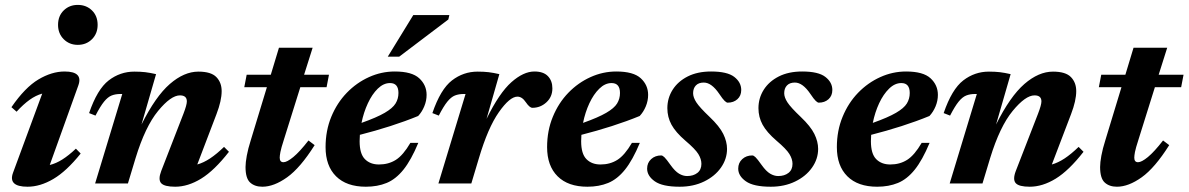

<svg xmlns="http://www.w3.org/2000/svg" viewBox="-20 -730 4730 764"><path d="M211 -631Q211 -666.5 233.5 -688.5Q256 -710.5 289.5 -710.5Q323.5 -710.5 346 -688.5Q368.5 -666.5 368.5 -631Q368.5 -596.5 346 -574Q323.5 -551.5 289.5 -551.5Q256 -551.5 233.5 -574Q211 -596.5 211 -631ZM32 -43 148 -357.5Q122.5 -350.5 97.8 -332.8Q73 -315 46 -285.5L25.5 -303.5Q79.5 -382 132.8 -413.8Q186 -445.5 237 -445.5Q312 -445.5 291.5 -389.5L178 -73.5Q203 -79.5 228.2 -95.5Q253.5 -111.5 282 -138.5L301 -119Q244.5 -48.5 192.2 -17.8Q140 13 89.5 13Q11 13 32 -43Z M360 -270 334.5 -280Q367 -375 412.5 -410Q458 -445 514.5 -445Q539 -445 558 -442.8Q577 -440.5 601 -435L543 -234.5Q599 -346.5 655.8 -395.8Q712.5 -445 769.5 -445Q820 -445 841 -423.2Q862 -401.5 862 -367.5Q862 -329.5 841.5 -276L765 -75.5Q790 -82.5 815.8 -99.5Q841.5 -116.5 871.5 -145.5L891 -126Q833 -51.5 780.5 -19.2Q728 13 677 13Q634 13 621.2 -1.2Q608.5 -15.5 621.5 -49.5L710 -277.5Q723.5 -312.5 723.5 -326.5Q723.5 -350.5 696 -350.5Q660 -350.5 609 -288.5Q558 -226.5 519.5 -101L489 0H358.5L466.5 -356H459Q439.5 -356 424.2 -350Q409 -344 394 -325.5Q379 -307 360 -270Z M1110 -175.5Q1098.5 -140 1095.8 -125.2Q1093 -110.5 1093 -102.5Q1093 -84.5 1108 -84.5Q1122 -84.5 1147.2 -105.2Q1172.5 -126 1207.5 -171L1232 -152.5Q1175 -62 1122.5 -24.5Q1070 13 1024 13Q993.5 13 975.2 -3.8Q957 -20.5 957 -65.5Q957 -83 962 -110.5Q967 -138 978 -172.5L1042 -383H952L961.5 -432.5H1057.5L1090 -540H1224L1190 -432.5H1289L1279.5 -383H1175Z M1644.5 -161.5Q1616 -93 1585.5 -55Q1555 -17 1518.5 -2Q1482 13 1436 13Q1359 13 1317.2 -28.5Q1275.5 -70 1275.5 -144.5Q1275.5 -210 1298.2 -265.2Q1321 -320.5 1360 -360.8Q1399 -401 1448.2 -423.2Q1497.5 -445.5 1551 -445.5Q1619 -445.5 1648.2 -418.5Q1677.5 -391.5 1677.5 -352.5Q1677.5 -329 1668.2 -306.8Q1659 -284.5 1644 -268.5Q1593 -247.5 1533 -228.2Q1473 -209 1412 -193.5Q1411 -180.5 1411 -168Q1411 -118 1432 -96.8Q1453 -75.5 1488 -75.5Q1526 -75.5 1555 -93.8Q1584 -112 1613 -161.5ZM1532 -399.5Q1506 -399.5 1483.2 -377.2Q1460.5 -355 1443.8 -319Q1427 -283 1418.5 -241Q1479 -262.5 1510.8 -281Q1542.5 -299.5 1554 -318.2Q1565.5 -337 1565.5 -360Q1565.5 -399.5 1532 -399.5ZM1523 -504.5 1624.5 -670H1768L1764 -652.5L1568.5 -504.5Z M1832.5 -356H1825Q1805.5 -356 1790.2 -350Q1775 -344 1760 -325.5Q1745 -307 1726 -270L1700.5 -280Q1733 -375 1778.5 -410Q1824 -445 1880.5 -445Q1905 -445 1924 -442.8Q1943 -440.5 1967 -435L1916 -257Q1967 -360.5 2015 -403Q2063 -445.5 2106.5 -445.5Q2142.5 -445.5 2160.2 -427Q2178 -408.5 2178 -378.5Q2178 -344.5 2154.2 -322.8Q2130.5 -301 2098.5 -301Q2087.5 -301 2072.5 -323Q2057.5 -345.5 2039 -345.5Q2008.5 -345.5 1965 -283.5Q1921.5 -221.5 1885.5 -100L1855.5 0H1724.5Z M2526 -161.5Q2497.5 -93 2467 -55Q2436.5 -17 2400 -2Q2363.5 13 2317.5 13Q2240.5 13 2198.8 -28.5Q2157 -70 2157 -144.5Q2157 -210 2179.8 -265.2Q2202.5 -320.5 2241.5 -360.8Q2280.5 -401 2329.8 -423.2Q2379 -445.5 2432.5 -445.5Q2500.5 -445.5 2529.8 -418.5Q2559 -391.5 2559 -352.5Q2559 -329 2549.8 -306.8Q2540.5 -284.5 2525.5 -268.5Q2474.5 -247.5 2414.5 -228.2Q2354.5 -209 2293.5 -193.5Q2292.5 -180.5 2292.5 -168Q2292.5 -118 2313.5 -96.8Q2334.5 -75.5 2369.5 -75.5Q2407.5 -75.5 2436.5 -93.8Q2465.5 -112 2494.5 -161.5ZM2413.5 -399.5Q2387.5 -399.5 2364.8 -377.2Q2342 -355 2325.2 -319Q2308.5 -283 2300 -241Q2360.5 -262.5 2392.2 -281Q2424 -299.5 2435.5 -318.2Q2447 -337 2447 -360Q2447 -399.5 2413.5 -399.5Z M2611 -111.5Q2616.5 -111.5 2624 -104.2Q2631.5 -97 2648.5 -73Q2666 -48.5 2682 -39Q2698 -29.5 2714 -29.5Q2739 -29.5 2755 -42Q2771 -54.5 2771 -78Q2771 -97 2758.8 -117Q2746.5 -137 2707.5 -170Q2668.5 -203.5 2652 -233.8Q2635.5 -264 2635.5 -299.5Q2635.5 -339.5 2656.5 -372.8Q2677.5 -406 2716.5 -425.8Q2755.5 -445.5 2809.5 -445.5Q2874 -445.5 2901.8 -424Q2929.5 -402.5 2929.5 -372Q2929.5 -349 2914.2 -335.2Q2899 -321.5 2875.5 -321.5Q2871 -321.5 2863.5 -328.5Q2856 -335.5 2842 -356.5Q2811.5 -401.5 2780.5 -401.5Q2760 -401.5 2749 -390Q2738 -378.5 2738 -359Q2738 -342.5 2751 -322.5Q2764 -302.5 2803.5 -265Q2843 -227.5 2858 -197Q2873 -166.5 2873 -137.5Q2873 -97.5 2848.8 -63Q2824.5 -28.5 2781.8 -7.8Q2739 13 2684.5 13Q2616 13 2585.5 -8.5Q2555 -30 2555 -59Q2555 -82 2571 -96.8Q2587 -111.5 2611 -111.5Z M2973.5 -111.5Q2979 -111.5 2986.5 -104.2Q2994 -97 3011 -73Q3028.5 -48.5 3044.5 -39Q3060.5 -29.5 3076.5 -29.5Q3101.5 -29.5 3117.5 -42Q3133.5 -54.5 3133.5 -78Q3133.5 -97 3121.2 -117Q3109 -137 3070 -170Q3031 -203.5 3014.5 -233.8Q2998 -264 2998 -299.5Q2998 -339.5 3019 -372.8Q3040 -406 3079 -425.8Q3118 -445.5 3172 -445.5Q3236.5 -445.5 3264.2 -424Q3292 -402.5 3292 -372Q3292 -349 3276.8 -335.2Q3261.5 -321.5 3238 -321.5Q3233.5 -321.5 3226 -328.5Q3218.5 -335.5 3204.5 -356.5Q3174 -401.5 3143 -401.5Q3122.5 -401.5 3111.5 -390Q3100.5 -378.5 3100.5 -359Q3100.5 -342.5 3113.5 -322.5Q3126.5 -302.5 3166 -265Q3205.5 -227.5 3220.5 -197Q3235.5 -166.5 3235.5 -137.5Q3235.5 -97.5 3211.2 -63Q3187 -28.5 3144.2 -7.8Q3101.5 13 3047 13Q2978.5 13 2948 -8.5Q2917.5 -30 2917.5 -59Q2917.5 -82 2933.5 -96.8Q2949.5 -111.5 2973.5 -111.5Z M3679 -161.5Q3650.5 -93 3620 -55Q3589.5 -17 3553 -2Q3516.5 13 3470.5 13Q3393.5 13 3351.8 -28.5Q3310 -70 3310 -144.5Q3310 -210 3332.8 -265.2Q3355.5 -320.5 3394.5 -360.8Q3433.5 -401 3482.8 -423.2Q3532 -445.5 3585.5 -445.5Q3653.5 -445.5 3682.8 -418.5Q3712 -391.5 3712 -352.5Q3712 -329 3702.8 -306.8Q3693.5 -284.5 3678.5 -268.5Q3627.5 -247.5 3567.5 -228.2Q3507.5 -209 3446.5 -193.5Q3445.5 -180.5 3445.5 -168Q3445.5 -118 3466.5 -96.8Q3487.5 -75.5 3522.5 -75.5Q3560.5 -75.5 3589.5 -93.8Q3618.5 -112 3647.5 -161.5ZM3566.5 -399.5Q3540.5 -399.5 3517.8 -377.2Q3495 -355 3478.2 -319Q3461.5 -283 3453 -241Q3513.5 -262.5 3545.2 -281Q3577 -299.5 3588.5 -318.2Q3600 -337 3600 -360Q3600 -399.5 3566.5 -399.5Z M3760.5 -270 3735 -280Q3767.5 -375 3813 -410Q3858.5 -445 3915 -445Q3939.5 -445 3958.5 -442.8Q3977.5 -440.5 4001.5 -435L3943.5 -234.5Q3999.5 -346.5 4056.2 -395.8Q4113 -445 4170 -445Q4220.5 -445 4241.5 -423.2Q4262.5 -401.5 4262.5 -367.5Q4262.5 -329.5 4242 -276L4165.5 -75.5Q4190.5 -82.5 4216.2 -99.5Q4242 -116.5 4272 -145.5L4291.5 -126Q4233.5 -51.5 4181 -19.2Q4128.5 13 4077.5 13Q4034.5 13 4021.8 -1.2Q4009 -15.5 4022 -49.5L4110.5 -277.5Q4124 -312.5 4124 -326.5Q4124 -350.5 4096.5 -350.5Q4060.5 -350.5 4009.5 -288.5Q3958.5 -226.5 3920 -101L3889.5 0H3759L3867 -356H3859.5Q3840 -356 3824.8 -350Q3809.5 -344 3794.5 -325.5Q3779.5 -307 3760.5 -270Z M4510.5 -175.5Q4499 -140 4496.2 -125.2Q4493.5 -110.5 4493.5 -102.5Q4493.5 -84.5 4508.5 -84.5Q4522.5 -84.5 4547.8 -105.2Q4573 -126 4608 -171L4632.5 -152.5Q4575.5 -62 4523 -24.5Q4470.5 13 4424.5 13Q4394 13 4375.8 -3.8Q4357.5 -20.5 4357.5 -65.5Q4357.5 -83 4362.5 -110.5Q4367.5 -138 4378.5 -172.5L4442.5 -383H4352.5L4362 -432.5H4458L4490.5 -540H4624.5L4590.5 -432.5H4689.5L4680 -383H4575.5Z"/></svg>

Font: Newsreader 16pt
Style: Bold Italic
Weight: 700
Italic angle: -17°
Designer: Hugues Gentile
Foundry: Production Type
Version: Version 1.003; ttfautohint (v1.8.3)